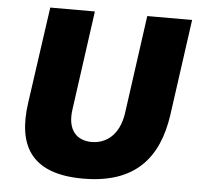

<svg xmlns="http://www.w3.org/2000/svg" viewBox="-52 -776 862 840"><g transform="rotate(5 379.0 -356.5)"><path d="M699 -299 758 -723H561L501 -290C486 -191 427 -153 366 -153C306 -153 256 -191 271 -290L331 -723H135L75 -299C49 -115 110 10 343 10C576 10 672 -115 699 -299Z"/></g></svg>

Font: United Sans Black
Style: Italic
Weight: 900
Italic angle: -8°
Designer: Pablo Impallari, Rodrigo Fuenzalida (Modified by Dan O. Williams)
Version: Version 1.000;PS 001.000;hotconv 1.0.88;makeotf.lib2.5.64775